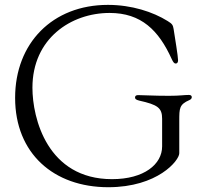

<svg xmlns="http://www.w3.org/2000/svg" viewBox="-20 -761 843 795"><path d="M428.3 14.2C632.8 14.2 722.3 -96.6 722.3 -126.4V-261.4C722.3 -312.1 722.3 -328.5 764.2 -346.6C770.2 -349.1 774.1 -353.3 774.1 -358.7C774.1 -364.7 769.9 -367.9 762.1 -367.9C742.2 -367.9 725.1 -364.3 679.7 -364.3C611.5 -364.3 578.8 -367.2 551.8 -367.2C543.3 -367.2 539.1 -363.6 539.1 -357.2C539.1 -352.3 541.9 -348 556.1 -344.5C632.8 -327.4 651.3 -314.6 651.3 -269.2V-154.8C651.3 -81 576.7 -19.2 443.9 -19.2C176.1 -19.2 114.3 -271.3 114.3 -397.7C114.3 -601.6 274.1 -707.4 433.9 -707.4C564.6 -707.4 637.1 -635.7 691.1 -516.3C696.7 -504.3 701 -497.9 707.4 -497.9C713.8 -497.9 717.3 -502.8 717.3 -511.4C717.3 -527 704.5 -604.4 698.9 -640.6C696 -657 693.9 -661.9 674 -674C613.6 -711.6 525.6 -740.8 426.8 -740.8C197.4 -740.8 42.6 -582.4 42.6 -355.8C42.6 -125.7 202.4 14.2 428.3 14.2Z"/></svg>

Font: Margiela Serif Light
Style: Regular
Weight: 300
Designer: Andreas Faust, Stefan Endress
Version: Version 1.002;FEAKit 1.0